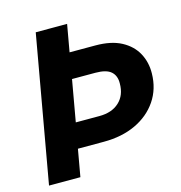

<svg xmlns="http://www.w3.org/2000/svg" viewBox="-104 -794 835 887"><g transform="rotate(-15 313.0 -350.0)"><path d="M22 0 146 -700H296L273 -570H396Q472 -570 520.5 -544Q569 -518 592.5 -474.5Q616 -431 615 -378Q614 -304 576 -248Q538 -192 472 -161Q406 -130 319 -130H195L172 0ZM217 -250H330Q390 -250 425 -282.5Q460 -315 460 -371Q461 -408 438.5 -428Q416 -448 364 -448H252Z"/></g></svg>

Font: DM Sans 20pt Black
Style: Italic
Weight: 900
Italic angle: -10°
Version: Version 4.004;gftools[0.9.30]